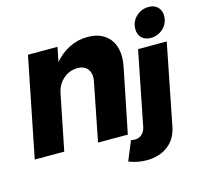

<svg xmlns="http://www.w3.org/2000/svg" viewBox="-136 -954 1379 1307"><g transform="rotate(-15 554.0 -300.5)"><path d="M759 -522Q759 -489 752 -455L660 0H450L530 -405Q534 -429 534 -438Q534 -479 511 -502.5Q488 -526 447 -526Q390 -526 347 -489.5Q304 -453 291 -394L212 0H4L144 -701H352L332 -599Q378 -654 438 -683.5Q498 -713 566 -713Q656 -713 707.5 -662Q759 -611 759 -522ZM701 45Q728 45 748 26.5Q768 8 774 -20L878 -544H1080L967 27Q950 111 890 156.5Q830 202 740 202Q675 202 615 178L671 42Q683 45 701 45ZM1108 -718Q1108 -666 1071 -630.5Q1034 -595 981 -595Q942 -595 918.5 -618.5Q895 -642 895 -680Q895 -732 932 -767.5Q969 -803 1022 -803Q1061 -803 1084.5 -779.5Q1108 -756 1108 -718Z"/></g></svg>

Font: Gontserrat ExtraBold
Style: Italic
Weight: 800
Italic angle: -11.3°
Designer: Julieta Ulanovsky
Foundry: Julieta Ulanovsky
Version: Version 6.001